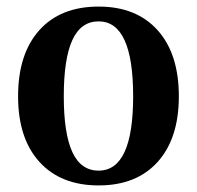

<svg xmlns="http://www.w3.org/2000/svg" viewBox="-20 -550 600 584"><path d="M35 -257Q35 -386 99.5 -458Q164 -530 280 -530Q395 -530 459.5 -458Q524 -386 524 -257Q524 -129 459.5 -57.5Q395 14 280 14Q165 14 100 -57.5Q35 -129 35 -257ZM385 -257Q385 -485 280 -485Q226 -485 200 -428Q174 -371 174 -257Q174 -144 200 -87.5Q226 -31 280 -31Q385 -31 385 -257Z"/></svg>

Font: Arima Madurai Black
Style: Regular
Weight: 900
Designer: Joana Correia and Natanael Gama
Foundry: NDISCOVER
Version: Version 1.019